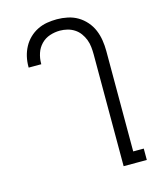

<svg xmlns="http://www.w3.org/2000/svg" viewBox="-112 -820 724 896"><g transform="rotate(-15 250.0 -371.5)"><path d="M485 0H373V-540Q373 -558 371 -576.5Q369 -595 362.5 -612Q356 -629 345 -644Q334 -659 318.5 -669Q303 -679 285 -683.5Q267 -688 249 -688Q224 -688 200 -680Q176 -672 158.5 -654Q141 -636 133 -612Q125 -588 125 -563V-559H64V-564Q64 -589 69.5 -612.5Q75 -636 86.5 -657.5Q98 -679 115.5 -696Q133 -713 155 -724Q177 -735 201 -739Q225 -743 249 -743Q275 -743 301 -737.5Q327 -732 349 -719Q371 -706 388.5 -686Q406 -666 416 -642Q426 -618 430 -592Q434 -566 434 -540V-55H485Z"/></g></svg>

Font: Iosevka Light
Style: Regular
Weight: 300
Monospace: yes
Designer: Belleve Invis
Foundry: Belleve Invis
Version: Version 32.5.0; ttfautohint (v1.8.4)